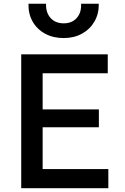

<svg xmlns="http://www.w3.org/2000/svg" viewBox="-20 -984 652 1004"><path d="M91 0V-700H543.5V-601H203V-412H497V-318.5H203V-100H546.5V0ZM313 -785Q257.5 -785 215.5 -808Q173.5 -831 150.5 -871.5Q127.5 -912 129 -964.5H221Q219 -918.5 244.2 -890.2Q269.5 -862 313 -862Q356.5 -862 381.5 -890.2Q406.5 -918.5 404 -964.5H496.5Q497.5 -912.5 474.2 -872Q451 -831.5 409.2 -808.2Q367.5 -785 313 -785Z"/></svg>

Font: Geologica Roman
Style: Regular
Weight: 400
Designer: Sindre Bremnes, Frode Helland
Foundry: Monokrom Skriftforlag AS
Version: Version 1.010;gftools[0.9.28]